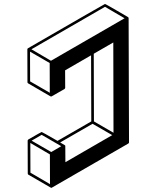

<svg xmlns="http://www.w3.org/2000/svg" viewBox="-20 -853 772 949"><path d="M234.4 75.2H231.9Q231.9 74.7 231.4 74.7L230.5 74.2L120.1 10.3Q117.2 8.3 117.2 4.4L116.7 -158.2Q117.2 -161.6 120.1 -163.6Q184.1 -200.7 186 -200.7Q188 -200.7 264.2 -156.7L431.2 -252.9L430.2 -579.6L301.8 -505.4L302.2 -418.9Q301.8 -415.5 298.8 -413.1L235.8 -377Q235.4 -376.5 234.6 -376.5Q233.9 -376.5 232.9 -376L229 -377L119.1 -440.9Q115.7 -442.9 115.7 -446.8L115.2 -609.9Q115.7 -613.3 118.7 -614.7Q497.1 -833.5 499 -833.5Q501 -833.5 556.9 -801Q612.8 -768.6 613.3 -768.1V-767.6L614.3 -767.1L615.7 -764.2L617.7 -148.9Q617.2 -145.5 614.3 -143.6L236.8 74.2Q236.3 74.7 235.6 75Q234.9 75.2 234.4 75.2ZM226.1 -394.5 225.6 -541.5 128.4 -597.7 128.9 -450.7ZM231.9 -552.7 595.7 -762.7 499 -819.3 135.3 -609.4ZM303.2 -51.3 534.7 -185.1 437.5 -241.2 277.3 -148.9Q299.8 -135.7 300 -135.5Q300.3 -135.3 300.5 -135Q300.8 -134.8 301 -134.5Q301.3 -134.3 301.5 -134Q301.8 -133.8 302 -133.5Q302.2 -133.3 302.5 -132.8Q302.7 -132.3 302.7 -131.8Q302.7 -131.3 302.7 -131.1Q302.7 -130.9 303.2 -51.3ZM541 -196.8 540 -643.1 443.4 -587.4 444.3 -252.9ZM227.1 57.1 226.6 -89.8 129.9 -146.5 130.4 0.5ZM233.4 -101.6 282.7 -130.4 186 -186.5 136.2 -157.7Z"/></svg>

Font: 3D Isometric
Style: Bold
Weight: 700
Designer: GGBotNet
Foundry: GGBotNet
Version: 1.14